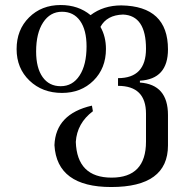

<svg xmlns="http://www.w3.org/2000/svg" viewBox="-20 -504 746 768"><path d="M222.7 -159.2Q270.5 -159.2 298.3 -201.9Q326.2 -244.6 326.2 -318.4Q326.2 -384.3 300.3 -420.7Q274.4 -457 228 -457Q180.7 -457 152.6 -414.3Q124.5 -371.6 124.5 -297.9Q124.5 -232.4 150.4 -195.8Q176.3 -159.2 222.7 -159.2ZM424.8 244.1Q207.5 244.1 197.8 76.7Q202.6 -48.3 347.7 -81.5L351.6 -59.1Q288.1 -11.2 283.2 63.5Q288.1 206.5 426.3 206.5Q564 206.5 564 62.5V-49.3Q564 -160.6 452.1 -160.6V-191.4Q564 -191.4 564 -309.1Q564 -441.9 472.2 -445.8Q407.2 -443.8 381.8 -396.5Q403.8 -357.9 403.8 -308.1Q403.8 -231 354 -181.6Q304.2 -132.3 228 -132.3Q149.4 -132.3 97.9 -181.6Q46.4 -231 46.4 -307.6Q46.4 -384.8 96.2 -434.3Q146 -483.9 222.7 -483.9Q293.5 -483.9 342.3 -443.4Q393.6 -482.4 465.3 -482.4Q651.9 -479.5 651.9 -306.6Q651.9 -187.5 539.6 -181.2V-173.8Q651.9 -166 651.9 -43.9V77.6Q651.9 244.1 424.8 244.1Z"/></svg>

Font: Kelvinch
Style: Regular
Weight: 400
Designer: Paul James MIller
Foundry: High-Logic / Made with FontCreator
Version: Version 3.30 September 23, 2016